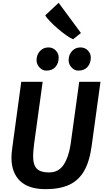

<svg xmlns="http://www.w3.org/2000/svg" viewBox="-20 -1322 732 1350"><path d="M300.5 8Q181 8 121 -49.8Q61 -107.5 60.5 -212Q60.5 -227 62 -246.2Q63.5 -265.5 67.5 -291.5L129.5 -747H280L220 -311.5Q217.5 -289.5 215.2 -267Q213 -244.5 213 -221Q213 -161 239.5 -135.2Q266 -109.5 323.5 -109.5Q393 -109.5 428.5 -165Q464 -220.5 477 -311L537 -747H686.5L624.5 -296Q609.5 -185 571 -119.5Q532 -52.5 465.8 -22.2Q399.5 8 300.5 8ZM305 -825.5Q278 -825.5 257.5 -848.2Q237 -871 237 -898Q237 -937 260.8 -962.8Q284.5 -988.5 320.5 -988.5Q351.5 -988.5 372 -967.2Q392.5 -946 392.5 -917.5Q392.5 -877.5 370.2 -851.5Q348 -825.5 305 -825.5ZM530 -825.5Q503.5 -825.5 483 -848Q462.5 -870.5 462.5 -898Q462.5 -936.5 486 -962.5Q509.5 -988.5 546 -988.5Q577 -988.5 597.8 -967.2Q618.5 -946 618.5 -917.5Q618.5 -878 595.8 -851.8Q573 -825.5 530 -825.5ZM494 -1046Q475.5 -1053 445.8 -1074Q416 -1095 385 -1121.8Q354 -1148.5 330 -1173.8Q306 -1199 298 -1214L392.5 -1302L549 -1090Z"/></svg>

Font: Merriweather Sans Italic
Style: Bold
Weight: 700
Italic angle: -7.5°
Designer: Eben Sorkin
Foundry: Eben Sorkin
Version: Version 1.008; ttfautohint (v1.7.19-72a1) -l 8 -r 50 -G 200 